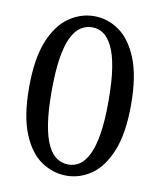

<svg xmlns="http://www.w3.org/2000/svg" viewBox="-78 -722 665 798"><g transform="rotate(10 255.0 -323.5)"><path d="M256 13Q199 13 149.5 -20.5Q100 -54 70 -128Q40 -202 40 -322Q40 -443 70 -517Q100 -591 149.5 -625.5Q199 -660 256 -660Q313 -660 361.5 -626Q410 -592 440 -518Q470 -444 470 -323Q470 -203 440 -129Q410 -55 361.5 -21Q313 13 256 13ZM256 -34Q282 -34 303 -48Q324 -62 340.5 -95Q357 -128 366 -183.5Q375 -239 375 -322Q375 -406 366 -462Q357 -518 340.5 -551Q324 -584 303 -598.5Q282 -613 256 -613Q230 -613 208 -599Q186 -585 169.5 -552Q153 -519 144 -462.5Q135 -406 135 -322Q135 -239 144 -183.5Q153 -128 169.5 -95Q186 -62 208 -48Q230 -34 256 -34Z"/></g></svg>

Font: Source Serif 4 18pt
Style: Regular
Weight: 400
Designer: Frank Grießhammer
Foundry: Adobe Systems Incorporated
Version: Version 4.004;hotconv 1.0.116;makeotfexe 2.5.65601